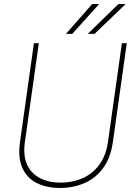

<svg xmlns="http://www.w3.org/2000/svg" viewBox="-20 -926 687 956"><path d="M439 -905.8H473.6L339.8 -757.3H308.1ZM569.3 -905.8H605.5L450.7 -757.3H417ZM611.3 -710.9 542 -219.2Q530.8 -139.6 493.4 -88.9Q456.1 -38.1 400.4 -14.2Q344.7 9.8 278.8 9.8Q212.9 9.8 164.1 -14.2Q115.2 -38.1 91.8 -88.9Q68.4 -139.6 79.6 -219.2L148.9 -710.9H173.3L104 -219.2Q94.2 -150.9 115.2 -105.7Q136.2 -60.5 180.2 -38.6Q224.1 -16.6 282.7 -16.6Q341.3 -16.6 391.1 -38.6Q440.9 -60.5 474.4 -105.7Q507.8 -150.9 517.6 -219.2L586.9 -710.9Z"/></svg>

Font: Robert Sans Thin
Style: Italic
Weight: 100
Italic angle: -8°
Designer: Christian Robertson (extended by Adam Twardoch)
Foundry: Google
Version: Version 12.135;April 2, 2019;FontCreator 11.5.0.2425 64-bit;